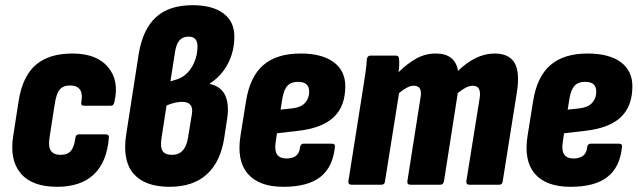

<svg xmlns="http://www.w3.org/2000/svg" viewBox="-20 -711 2457 739"><path d="M200 8Q103 8 59.5 -44Q16 -96 31 -189L52 -324Q67 -417 117.5 -461Q168 -505 259 -505Q352 -505 396 -452.5Q440 -400 420 -317Q417 -304 407 -304H305Q290 -304 293 -317Q299 -351 287.5 -366.5Q276 -382 250 -382Q223 -382 210 -366.5Q197 -351 191 -313L171 -184Q165 -148 175.5 -131.5Q186 -115 213 -115Q240 -115 253 -130.5Q266 -146 270 -180Q272 -194 284 -194H386Q401 -194 399 -180Q391 -86 340.5 -39Q290 8 200 8Z M633 8Q537 8 493.5 -43Q450 -94 466 -195L514 -504Q530 -599 580.5 -645Q631 -691 721 -691Q798 -691 840 -659.5Q882 -628 882 -570Q882 -513 857 -465.5Q832 -418 788 -390L787 -388Q830 -379 846.5 -344.5Q863 -310 854 -252L843 -180Q829 -88 776 -40Q723 8 633 8ZM642 -115Q694 -115 704 -183L718 -268Q723 -294 713.5 -306.5Q704 -319 681 -319Q669 -319 654.5 -316Q640 -313 621 -305L602 -182Q596 -146 605.5 -130.5Q615 -115 642 -115ZM636 -398 656 -404Q695 -415 717.5 -451.5Q740 -488 740 -533Q740 -570 706 -570Q684 -570 671.5 -556.5Q659 -543 654 -513Z M1071 8Q976 8 933 -43Q890 -94 906 -191L927 -322Q942 -416 993.5 -460.5Q1045 -505 1137 -505Q1219 -505 1264 -472Q1309 -439 1309 -379Q1309 -303 1265.5 -261Q1222 -219 1132 -208L1046 -198L1041 -164Q1036 -132 1046.5 -116.5Q1057 -101 1083 -101Q1106 -101 1119.5 -111.5Q1133 -122 1135 -145Q1137 -158 1149 -158H1257Q1271 -158 1269 -145Q1261 -67 1212.5 -29.5Q1164 8 1071 8ZM1060 -289 1106 -294Q1139 -298 1154.5 -315.5Q1170 -333 1170 -358Q1170 -377 1159.5 -386.5Q1149 -396 1127 -396Q1101 -396 1087 -381.5Q1073 -367 1067 -333Z M1334 0Q1319 0 1321 -14L1377 -368Q1382 -401 1386.5 -430Q1391 -459 1392 -483Q1394 -497 1406 -497H1503Q1516 -497 1516 -483Q1517 -472 1516.5 -459.5Q1516 -447 1514 -433Q1547 -466 1582 -485.5Q1617 -505 1657 -505Q1732 -505 1743 -438Q1774 -469 1810 -487Q1846 -505 1884 -505Q1939 -505 1960.5 -469Q1982 -433 1969 -353L1915 -14Q1914 0 1901 0H1787Q1773 0 1775 -14L1826 -332Q1834 -381 1800 -381Q1787 -381 1772.5 -373.5Q1758 -366 1742 -353L1689 -14Q1686 0 1675 0H1560Q1546 0 1548 -14L1598 -332Q1608 -381 1573 -381Q1560 -381 1546 -373.5Q1532 -366 1516 -353L1462 -14Q1461 0 1448 0Z M2176 8Q2081 8 2038 -43Q1995 -94 2011 -191L2032 -322Q2047 -416 2098.5 -460.5Q2150 -505 2242 -505Q2324 -505 2369 -472Q2414 -439 2414 -379Q2414 -303 2370.5 -261Q2327 -219 2237 -208L2151 -198L2146 -164Q2141 -132 2151.5 -116.5Q2162 -101 2188 -101Q2211 -101 2224.5 -111.5Q2238 -122 2240 -145Q2242 -158 2254 -158H2362Q2376 -158 2374 -145Q2366 -67 2317.5 -29.5Q2269 8 2176 8ZM2165 -289 2211 -294Q2244 -298 2259.5 -315.5Q2275 -333 2275 -358Q2275 -377 2264.5 -386.5Q2254 -396 2232 -396Q2206 -396 2192 -381.5Q2178 -367 2172 -333Z"/></svg>

Font: Sofia Sans Condensed Black
Style: Italic
Weight: 900
Italic angle: -9°
Version: Version 4.100